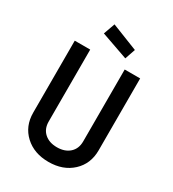

<svg xmlns="http://www.w3.org/2000/svg" viewBox="-194 -907 920 1022"><g transform="rotate(30 266.0 -396.0)"><path d="M180 -731 205 -801 367 -737 345 -673ZM372 -178V-620H467V-178Q467 -95 411 -43Q355 9 266 9Q177 9 121 -43Q65 -95 65 -178V-620H160V-178Q160 -133 189 -107Q218 -81 266 -81Q314 -81 343 -107Q372 -133 372 -178Z"/></g></svg>

Font: Gulax
Style: Regular
Weight: 400
Designer: Morgan Gilbert
Foundry: VTF
Version: Version 1.001;hotconv 1.0.109;makeotfexe 2.5.65596